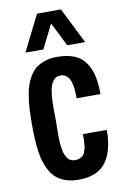

<svg xmlns="http://www.w3.org/2000/svg" viewBox="-96 -926 632 989"><g transform="rotate(-10 220.0 -431.0)"><path d="M232.9 -808.6 170.4 -683.6H76.7L170.4 -871.1H295.4L389.2 -683.6H295.4ZM170.4 -312.5Q170.4 -302.7 169.9 -284.4Q169.4 -266.1 169.4 -252.9Q169.4 -239.7 169.7 -221.2Q169.9 -202.6 171.4 -188.7Q172.9 -174.8 175.3 -159.2Q177.7 -143.6 182.6 -132.8Q187.5 -122.1 194.1 -112.5Q200.7 -103 210.7 -98.4Q220.7 -93.8 232.9 -93.8Q246.1 -93.8 256.1 -97.7Q266.1 -101.6 272.7 -107.2Q279.3 -112.8 283.7 -123.8Q288.1 -134.8 290.5 -143.1Q293 -151.4 293.9 -167Q294.9 -182.6 295.2 -191.7Q295.4 -200.7 295.4 -218.8H420.4Q420.4 -109.4 376.5 -50.3Q332.5 8.8 232.9 8.8Q197.3 8.8 169.2 -0.5Q141.1 -9.8 121.6 -25.1Q102.1 -40.5 87.9 -64.9Q73.7 -89.4 65.7 -114.7Q57.6 -140.1 53 -175.3Q48.3 -210.4 46.9 -241.2Q45.4 -272 45.4 -312.5Q45.4 -353 46.9 -383.8Q48.3 -414.6 53 -449.7Q57.6 -484.9 65.7 -510.3Q73.7 -535.6 87.9 -560.1Q102.1 -584.5 121.6 -599.9Q141.1 -615.2 169.2 -624.5Q197.3 -633.8 232.9 -633.8Q285.6 -633.8 322.5 -618.7Q359.4 -603.5 380.6 -573Q401.9 -542.5 411.1 -502Q420.4 -461.4 420.4 -406.2H295.4Q295.4 -427.2 294.4 -442.6Q293.5 -458 289.8 -477.1Q286.1 -496.1 279.8 -508.1Q273.4 -520 261.5 -528.3Q249.5 -536.6 232.9 -536.6Q220.7 -536.6 210.9 -531.7Q201.2 -526.9 194.6 -517.1Q188 -507.3 183.3 -496.3Q178.7 -485.4 176 -469Q173.3 -452.6 171.9 -438.7Q170.4 -424.8 169.9 -405.5Q169.4 -386.2 169.7 -373Q169.9 -359.9 170.2 -340.8Q170.4 -321.8 170.4 -312.5Z"/></g></svg>

Font: OswaldRegular
Style: Regular
Weight: 400
Designer: vernon adams
Foundry: vernon adams
Version: Version 1.000